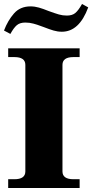

<svg xmlns="http://www.w3.org/2000/svg" viewBox="-23 -942 462 962"><path d="M-3 -789Q16 -839 47 -874.5Q78 -910 130 -910Q151 -910 172 -904Q193 -898 220 -887Q253 -875 272 -869.5Q291 -864 312 -864Q339 -864 354.5 -877Q370 -890 388 -922L419 -905Q374 -783 287 -783Q266 -783 245.5 -789Q225 -795 197 -806Q165 -818 145 -823.5Q125 -829 104 -829Q77 -829 61.5 -816Q46 -803 29 -772ZM18 -44H49Q104 -44 104 -83V-617Q104 -656 49 -656H18V-700H376V-656H345Q290 -656 290 -617V-83Q290 -44 345 -44H376V0H18Z"/></svg>

Font: Taviraj
Style: Bold
Weight: 700
Designer: Katatrad Team
Foundry: CadsonDemak
Version: Version 1.001